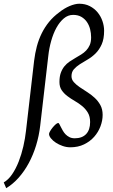

<svg xmlns="http://www.w3.org/2000/svg" viewBox="-93 -761 601 1018"><path d="M459 -598.1Q459 -554.7 446.3 -526.1Q433.6 -497.6 414.3 -478.3Q395 -459 372.6 -446Q350.1 -433.1 330.8 -420.7Q311.5 -408.2 298.8 -393.8Q286.1 -379.4 286.1 -356.9Q286.1 -339.4 298.3 -325.7Q310.5 -312 328.9 -299.3Q347.2 -286.6 368.7 -273.2Q390.1 -259.8 408.4 -242.9Q426.8 -226.1 439 -204.1Q451.2 -182.1 451.2 -151.9Q451.2 -121.6 439.7 -91.1Q428.2 -60.5 406.5 -35.9Q384.8 -11.2 352.8 4.4Q320.8 20 279.8 20Q259.3 20 239 12.9Q218.8 5.9 202.9 -4.6Q187 -15.1 177 -27.6Q167 -40 167 -50.8Q167 -55.7 172.6 -65.4Q178.2 -75.2 186 -84.7Q193.8 -94.2 202.1 -101.6Q210.4 -108.9 215.8 -108.9Q218.8 -108.9 221.9 -102.8Q225.1 -96.7 229.5 -87.9Q233.9 -79.1 240 -68.4Q246.1 -57.6 254.6 -48.8Q263.2 -40 275.1 -33.9Q287.1 -27.8 303.2 -27.8Q342.3 -27.8 363.5 -50Q384.8 -72.3 384.8 -113.8Q384.8 -143.6 372.8 -163.6Q360.8 -183.6 342.8 -198.5Q324.7 -213.4 303.5 -225.6Q282.2 -237.8 264.2 -251.5Q246.1 -265.1 234.1 -282.7Q222.2 -300.3 222.2 -326.2Q222.2 -355 229.5 -375Q236.8 -395 248.5 -409.4Q260.3 -423.8 275.4 -434.1Q290.5 -444.3 306.2 -453.4Q321.8 -462.4 336.9 -471.7Q352.1 -481 363.8 -493.2Q375.5 -505.4 382.8 -522Q390.1 -538.6 390.1 -563Q390.1 -585 384.8 -606.2Q379.4 -627.4 367.9 -644.3Q356.4 -661.1 338.4 -671.6Q320.3 -682.1 294.9 -682.1Q267.6 -682.1 245.4 -663.3Q223.1 -644.5 206.3 -614Q189.5 -583.5 178.5 -544.4Q167.5 -505.4 163.1 -464.8L120.1 -94.2Q113.8 -40 98.4 10Q83 60.1 59.8 103.3Q36.6 146.5 6.3 180.7Q-23.9 214.8 -60.1 236.8L-73.2 206.1Q-48.8 192.4 -28.8 163.1Q-8.8 133.8 6.1 95.7Q21 57.6 30.8 14.9Q40.5 -27.8 44.9 -67.9L87.9 -439Q92.8 -479 102.5 -515.6Q112.3 -552.2 128.4 -584.7Q144.5 -617.2 167.2 -645Q189.9 -672.9 221.2 -695.8Q234.4 -706.5 248.3 -714.8Q262.2 -723.1 276.1 -729Q290 -734.9 303 -738Q315.9 -741.2 327.1 -741.2Q358.4 -741.2 383.1 -728.5Q407.7 -715.8 424.6 -695.3Q441.4 -674.8 450.2 -649.2Q459 -623.5 459 -598.1Z"/></svg>

Font: Gentium
Style: Italic
Weight: 400
Italic angle: -7°
Designer: J. Victor Gaultney
Version: Version 1.02; 2005; OFL release